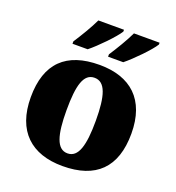

<svg xmlns="http://www.w3.org/2000/svg" viewBox="-139 -878 918 999"><g transform="rotate(20 320.0 -378.0)"><path d="M347 -619V-606H431C476 -642 553 -721 574 -756V-766H432C411 -721 375 -662 347 -619ZM150 -619V-606H234C279 -642 356 -721 377 -756V-766H235C214 -721 178 -662 150 -619ZM318 10C502 10 598 -83 598 -271C598 -459 493 -551 321 -551C137 -551 41 -459 41 -271C41 -83 146 10 318 10ZM320 -61C260 -61 239 -134 239 -271C239 -409 259 -479 319 -479C379 -479 401 -409 401 -271C401 -134 380 -61 320 -61Z"/></g></svg>

Font: Noto Serif Lao Black
Style: Regular
Weight: 900
Designer: Monotype Design Team
Foundry: Monotype Imaging Inc.
Version: Version 2.003